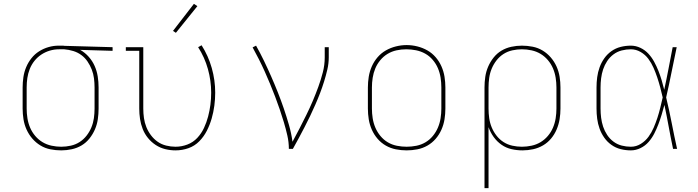

<svg xmlns="http://www.w3.org/2000/svg" viewBox="-20 -776 3640 1001"><path d="M299 8Q271 8 243 2.5Q215 -3 191 -17.5Q167 -32 148.5 -53.5Q130 -75 118.5 -100.5Q107 -126 102.5 -154Q98 -182 98 -210V-320Q98 -347 102 -374Q106 -401 116.5 -426Q127 -451 144 -472.5Q161 -494 184 -508.5Q207 -523 233 -530.5Q259 -538 286 -538Q290 -538 293.5 -538Q297 -538 300 -538Q304 -538 308.5 -538Q313 -538 317 -537L567 -530V-511L398 -516Q423 -502 442.5 -480Q462 -458 473.5 -432Q485 -406 489.5 -377.5Q494 -349 494 -320V-210Q494 -182 490 -154.5Q486 -127 475 -101.5Q464 -76 446.5 -54Q429 -32 405.5 -18Q382 -4 354.5 2Q327 8 299 8ZM299 -11Q324 -11 349 -16.5Q374 -22 395 -35.5Q416 -49 431.5 -69Q447 -89 456.5 -112Q466 -135 469.5 -160Q473 -185 473 -210V-320Q473 -344 470 -367.5Q467 -391 458.5 -413Q450 -435 436.5 -455Q423 -475 404 -489Q385 -503 362 -510Q339 -517 315 -519H300Q297 -519 294 -519Q291 -519 288 -519Q263 -519 239.5 -512Q216 -505 195.5 -491.5Q175 -478 159.5 -458.5Q144 -439 135 -416Q126 -393 122.5 -369Q119 -345 119 -320V-210Q119 -185 123 -159.5Q127 -134 137 -110.5Q147 -87 163.5 -67.5Q180 -48 201.5 -35Q223 -22 248.5 -16.5Q274 -11 299 -11Z M895 8Q868 8 841.5 1.5Q815 -5 792 -20Q769 -35 751.5 -56.5Q734 -78 724 -103.5Q714 -129 710 -156Q706 -183 706 -210V-511H636V-530H727V-210Q727 -185 730.5 -160.5Q734 -136 743 -113.5Q752 -91 767 -71Q782 -51 802 -37Q822 -23 846.5 -17Q871 -11 895 -11Q927 -11 957 -22.5Q987 -34 1008.5 -57Q1030 -80 1043.5 -109Q1057 -138 1065 -168.5Q1073 -199 1077 -230Q1081 -261 1081 -293Q1081 -355 1064 -416Q1047 -477 1013 -530L1031 -540Q1066 -485 1084 -421.5Q1102 -358 1102 -293Q1102 -259 1097.5 -225Q1093 -191 1083.5 -158Q1074 -125 1058.5 -94.5Q1043 -64 1019 -39.5Q995 -15 962.5 -3.5Q930 8 895 8ZM897 -605 882 -615 991 -756 1009 -744Z M1486 0Q1486 -35 1478 -70Q1470 -105 1460 -138.5Q1450 -172 1438.5 -205.5Q1427 -239 1414.5 -272Q1402 -305 1388.5 -337.5Q1375 -370 1360.5 -402.5Q1346 -435 1330 -466.5Q1314 -498 1297 -529L1315 -538Q1337 -499 1356.5 -458.5Q1376 -418 1394 -377Q1412 -336 1428.5 -294.5Q1445 -253 1459.5 -210.5Q1474 -168 1486.5 -124.5Q1499 -81 1505 -37Q1524 -72 1542 -107Q1560 -142 1577.5 -177.5Q1595 -213 1610.5 -249.5Q1626 -286 1639.5 -323Q1653 -360 1663 -398.5Q1673 -437 1673 -477V-530H1694V-477Q1694 -445 1686.5 -413Q1679 -381 1669.5 -350.5Q1660 -320 1648.5 -290Q1637 -260 1624 -230.5Q1611 -201 1597 -171.5Q1583 -142 1568 -113.5Q1553 -85 1538 -56.5Q1523 -28 1507 0Z M2100 8Q2072 8 2044 2.5Q2016 -3 1991.5 -17Q1967 -31 1948.5 -52.5Q1930 -74 1918.5 -100Q1907 -126 1902.5 -154Q1898 -182 1898 -210V-320Q1898 -348 1902.5 -376Q1907 -404 1918.5 -430Q1930 -456 1948.5 -477.5Q1967 -499 1991.5 -513Q2016 -527 2044 -534Q2072 -541 2100 -541Q2128 -541 2156 -534Q2184 -527 2208.5 -513Q2233 -499 2251.5 -477.5Q2270 -456 2281.5 -430Q2293 -404 2297.5 -376Q2302 -348 2302 -320V-210Q2302 -182 2297.5 -154Q2293 -126 2281.5 -100Q2270 -74 2251.5 -52.5Q2233 -31 2208.5 -17Q2184 -3 2156 2.5Q2128 8 2100 8ZM2100 -11Q2125 -11 2150.5 -16Q2176 -21 2198 -34Q2220 -47 2236.5 -67Q2253 -87 2263 -110.5Q2273 -134 2277 -159.5Q2281 -185 2281 -210V-320Q2281 -346 2277 -371.5Q2273 -397 2263 -420.5Q2253 -444 2236 -464Q2219 -484 2196.5 -496.5Q2174 -509 2148.5 -514Q2123 -519 2098 -519Q2072 -519 2047 -513.5Q2022 -508 2000.5 -495Q1979 -482 1962.5 -462Q1946 -442 1936.5 -419Q1927 -396 1923 -370.5Q1919 -345 1919 -320V-210Q1919 -185 1923 -159.5Q1927 -134 1937 -110.5Q1947 -87 1963.5 -67Q1980 -47 2002 -34Q2024 -21 2049.5 -16Q2075 -11 2100 -11Z M2506 205V-320Q2506 -348 2510 -375.5Q2514 -403 2525 -428.5Q2536 -454 2553.5 -476Q2571 -498 2594.5 -512Q2618 -526 2645.5 -532Q2673 -538 2701 -538Q2729 -538 2757 -532.5Q2785 -527 2809 -512.5Q2833 -498 2851.5 -476.5Q2870 -455 2881.5 -429.5Q2893 -404 2897.5 -376Q2902 -348 2902 -320V-210Q2902 -182 2897.5 -154.5Q2893 -127 2882 -101Q2871 -75 2853 -53.5Q2835 -32 2811 -18Q2787 -4 2759.5 2Q2732 8 2704 8Q2675 8 2646.5 1.5Q2618 -5 2594.5 -21.5Q2571 -38 2554 -61.5Q2537 -85 2527 -113V205ZM2701 -11Q2726 -11 2751.5 -16.5Q2777 -22 2798.5 -35Q2820 -48 2836.5 -67.5Q2853 -87 2863 -110.5Q2873 -134 2877 -159.5Q2881 -185 2881 -210V-320Q2881 -345 2877 -370.5Q2873 -396 2863 -419.5Q2853 -443 2836.5 -462.5Q2820 -482 2798.5 -495Q2777 -508 2751.5 -513.5Q2726 -519 2701 -519Q2676 -519 2651 -513.5Q2626 -508 2605 -494.5Q2584 -481 2568.5 -461Q2553 -441 2543.5 -418Q2534 -395 2530.5 -370Q2527 -345 2527 -320V-210Q2527 -185 2530.5 -160Q2534 -135 2543.5 -112Q2553 -89 2568.5 -69Q2584 -49 2605 -35.5Q2626 -22 2651 -16.5Q2676 -11 2701 -11Z M3269 8Q3242 8 3216 1.5Q3190 -5 3168 -20.5Q3146 -36 3130.5 -58Q3115 -80 3106 -105Q3097 -130 3093.5 -156.5Q3090 -183 3090 -210V-320Q3090 -347 3093.5 -373.5Q3097 -400 3106 -425Q3115 -450 3130.5 -472Q3146 -494 3168 -509.5Q3190 -525 3216 -531.5Q3242 -538 3269 -538Q3295 -538 3319 -526.5Q3343 -515 3360.5 -496Q3378 -477 3390.5 -454Q3403 -431 3412.5 -407Q3422 -383 3429.5 -358Q3437 -333 3443 -308Q3455 -363 3465.5 -418.5Q3476 -474 3487 -530H3508Q3494 -465 3481 -399Q3468 -333 3453 -268Q3469 -202 3482 -134.5Q3495 -67 3510 0H3489Q3477 -57 3466.5 -114.5Q3456 -172 3444 -229Q3437 -203 3429.5 -178Q3422 -153 3412.5 -128Q3403 -103 3391 -79.5Q3379 -56 3361.5 -36Q3344 -16 3319.5 -4Q3295 8 3269 8ZM3269 -11Q3297 -11 3321 -26Q3345 -41 3361 -63Q3377 -85 3388 -110.5Q3399 -136 3407.5 -162Q3416 -188 3422.5 -215Q3429 -242 3435 -268Q3429 -295 3422 -321Q3415 -347 3406.5 -372.5Q3398 -398 3387 -423Q3376 -448 3360 -469.5Q3344 -491 3320 -505Q3296 -519 3269 -519Q3245 -519 3221.5 -513Q3198 -507 3178.5 -492.5Q3159 -478 3145.5 -457.5Q3132 -437 3124.5 -414.5Q3117 -392 3114 -368Q3111 -344 3111 -320V-210Q3111 -186 3114 -162Q3117 -138 3124.5 -115.5Q3132 -93 3145.5 -72.5Q3159 -52 3178.5 -37.5Q3198 -23 3221.5 -17Q3245 -11 3269 -11Z"/></svg>

Font: Iosevka Slab Thin Extended
Style: Regular
Weight: 100
Width: 7
Monospace: yes
Designer: Belleve Invis
Foundry: Belleve Invis
Version: Version 11.1.1; ttfautohint (v1.8.3)